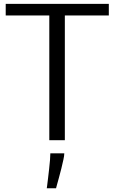

<svg xmlns="http://www.w3.org/2000/svg" viewBox="-20 -731 598 1002"><path d="M237.3 0.5V-650.4H9.8V-710.9H547.9V-650.4H318.4V0.5ZM224.1 251.5Q224.1 251.5 226.1 237.1Q228 222.7 230.7 199.7Q233.4 176.8 236.3 151.4Q239.3 126 241 104Q242.7 82 242.7 69.3H315.4V71.3Q315.4 80.6 311 101.6Q306.6 122.6 300.3 147.9Q293.9 173.3 287.4 197Q280.8 220.7 276.6 236.1Q272.5 251.5 272.5 251.5Z"/></svg>

Font: Comme Light
Style: Regular
Weight: 300
Version: Version 1.000;gftools[0.9.27]